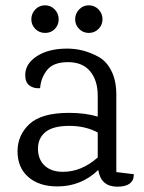

<svg xmlns="http://www.w3.org/2000/svg" viewBox="-20 -687 542 723"><path d="M484 -31Q484 16 422 16Q360 16 350 -47Q286 15 196 15Q127 15 86.5 -20.5Q46 -56 46 -117Q46 -178 91 -220Q136 -262 240 -262Q301 -262 348 -248V-327Q348 -384 319.5 -418.5Q291 -453 236 -453Q181 -453 157.5 -423.5Q134 -394 131 -355Q107 -353 91 -365Q75 -377 75 -404Q75 -447 119 -475.5Q163 -504 233 -504Q294 -504 349 -474Q380 -458 399 -421Q418 -384 418 -331V-39ZM348 -188Q302 -213 241 -213Q180 -213 151.5 -190Q123 -167 123 -127Q123 -87 148 -63.5Q173 -40 217 -40Q287 -40 348 -94ZM186.5 -578Q172 -563 150 -563Q128 -563 113 -578Q98 -593 98 -614.5Q98 -636 113 -651.5Q128 -667 149.5 -667Q171 -667 186 -651.5Q201 -636 201 -614.5Q201 -593 186.5 -578ZM366 -614.5Q366 -593 351 -578Q336 -563 314.5 -563Q293 -563 278 -578Q263 -593 263 -614.5Q263 -636 278 -651.5Q293 -667 314.5 -667Q336 -667 351 -651.5Q366 -636 366 -614.5Z"/></svg>

Font: Karma
Style: Regular
Weight: 400
Designer: Joana Correia
Foundry: Indian Type Foundry
Version: Version 1.202;PS 1.0;hotconv 1.0.78;makeotf.lib2.5.61930; tt